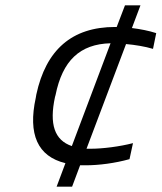

<svg xmlns="http://www.w3.org/2000/svg" viewBox="-20 -694 605 719"><path d="M116 -340 114 -328C84 -191 121 -108 225 -83L192 5H250L280 -75H301C351 -75 411 -83 465 -98L478 -158C428 -145 364 -137 320 -137H304L452 -529C486 -526 523 -520 553 -511L565 -570C537 -579 506 -585 474 -589L506 -674H448L417 -593H411C249 -593 152 -507 116 -340ZM186 -331 188 -338C214 -467 279 -529 394 -532L249 -147C184 -169 164 -229 186 -331Z"/></svg>

Font: LT Wave Text Light Italic
Style: Regular
Weight: 300
Designer: Daniel Lyons
Version: Version 2.5 (Glyphs App)